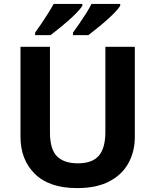

<svg xmlns="http://www.w3.org/2000/svg" viewBox="-20 -954 796 984"><path d="M671 -252Q671 -178 638.5 -118.5Q606 -59 540.5 -24.5Q475 10 375 10Q233 10 159 -62.5Q85 -135 85 -254V-714H236V-277Q236 -189 272 -153Q308 -117 379 -117Q453 -117 486.5 -156Q520 -195 520 -278V-714H671ZM596 -924Q588 -911 569 -891Q550 -871 525 -849Q500 -827 475.5 -807.5Q451 -788 433 -774H354V-787Q368 -806 386 -832Q404 -858 421 -885Q438 -912 449 -934H596ZM402 -924Q394 -911 375 -891Q356 -871 331 -849Q306 -827 281.5 -807.5Q257 -788 239 -774H160V-787Q174 -806 191.5 -832Q209 -858 226 -885Q243 -912 255 -934H402Z"/></svg>

Font: Noto Sans Bengali
Style: Bold
Weight: 700
Designer: Jelle Bosma - Monotype Design Team
Foundry: Monotype Imaging Inc.
Version: Version 2.003; ttfautohint (v1.8.4.7-5d5b)